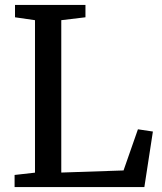

<svg xmlns="http://www.w3.org/2000/svg" viewBox="-20 -763 662 783"><path d="M122.7 -58.9V-680.7L41.2 -692.5V-743H328.5V-692.5L229.9 -680.7V-59.3L483.8 -67.9L542.5 -235.7L603.5 -226.6L568.7 0H39.5V-49.5Z"/></svg>

Font: Merriweather 7pt Light
Style: Regular
Weight: 300
Designer: Eben Sorkin
Foundry: Eben Sorkin
Version: Version 2.200;gftools[0.9.31]